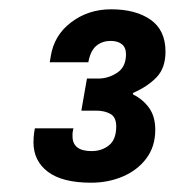

<svg xmlns="http://www.w3.org/2000/svg" viewBox="-20 -718 376 413"><path d="M176 -325Q114 -325 83 -348.5Q52 -372 52 -412Q52 -417 52.5 -424Q53 -431 55 -442H138Q136 -434 136 -430.5Q136 -427 136 -425Q136 -393 177 -393Q199 -393 214.5 -405.5Q230 -418 230 -446Q230 -466 217.5 -473Q205 -480 187 -480H155L167 -549H191Q213 -549 232 -561.5Q251 -574 251 -601Q251 -616 242 -623Q233 -630 218 -630Q201 -630 188.5 -620.5Q176 -611 171 -589L170 -584H87L89 -596Q96 -642 133 -670Q170 -698 219 -698Q272 -698 304 -675.5Q336 -653 336 -607Q336 -572 317 -552Q298 -532 266 -518V-515Q288 -504 301 -485.5Q314 -467 314 -439Q314 -403 295 -377.5Q276 -352 244.5 -338.5Q213 -325 176 -325Z"/></svg>

Font: Archivo VF Beta
Style: Italic
Weight: 400
Italic angle: -10°
Designer: Hector Gatti
Foundry: Omnibus-Type
Version: Version 1.002